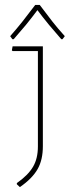

<svg xmlns="http://www.w3.org/2000/svg" viewBox="-20 -678 301 774"><path d="M152.8 -88.9Q152.8 -33.7 131.8 3.4Q109.9 42 60.1 76.2L47.9 64.9V60.1Q93.3 28.3 113.3 -5.9Q132.8 -39.1 132.8 -87.9V-472.2H30.8L27.8 -475.1L30.8 -491.2H152.8ZM21 -532.2Q46.9 -561.5 69.8 -590.3Q102.1 -631.3 122.1 -658.2H140.1Q168.9 -619.6 191.9 -590.3Q210.9 -565.9 241.2 -532.2L231.9 -520H227.1Q194.3 -557.6 177.7 -577.6Q148.9 -612.8 130.9 -637.2Q108.4 -606.9 84.5 -577.6Q67.9 -557.6 35.2 -520H29.8Z"/></svg>

Font: Datalegreya
Style: Thin
Weight: 250
Designer: Figs Lab
Foundry: Figs Lab
Version: Version 1.002;PS 001.002;hotconv 1.0.70;makeotf.lib2.5.58329